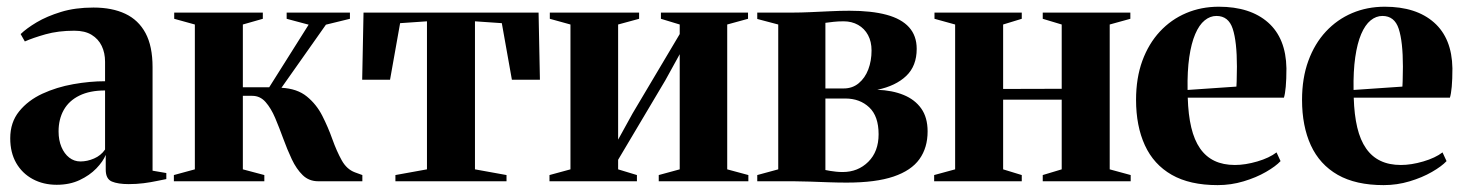

<svg xmlns="http://www.w3.org/2000/svg" viewBox="-20 -540 4359 572"><path d="M149 10.5Q109 10.5 77.5 -6.5Q46 -23.5 28.2 -54.5Q10.5 -85.5 10.5 -128Q10.5 -175.5 37 -208.2Q63.5 -241 106.2 -260.8Q149 -280.5 198.2 -289.2Q247.5 -298 293 -298V-356Q293 -382.5 283 -403.2Q273 -424 253 -436.2Q233 -448.5 201.5 -448.5Q153.5 -448.5 115.5 -437.8Q77.5 -427 54 -416.5L41.5 -438.5Q59 -455.5 89.2 -473.5Q119.5 -491.5 161.8 -504.5Q204 -517.5 258.5 -517.5Q314 -517.5 353.2 -499Q392.5 -480.5 413.5 -441.5Q434.5 -402.5 434.5 -340V-31.5L475.5 -24.5V-6.5Q465 -4.5 447.2 -0.8Q429.5 3 408 5.8Q386.5 8.5 363.5 8.5Q331.5 8.5 313.2 0.8Q295 -7 295 -34.5V-78.5Q287 -59 267 -38.2Q247 -17.5 217.2 -3.5Q187.5 10.5 149 10.5ZM219.5 -59Q240 -59 260.2 -67.8Q280.5 -76.5 293 -94.5V-270.5Q247.5 -270.5 216.5 -255.2Q185.5 -240 170 -212.5Q154.5 -185 154.5 -148.5Q154.5 -122.5 163 -102.2Q171.5 -82 186.2 -70.5Q201 -59 219.5 -59Z M498 0V-18.5L560.5 -35.5V-467L499 -484V-502.5H763V-484L703.5 -467V-280H782L899.5 -466.5L834 -484V-502.5H1022.5V-484L951 -466.5L818.5 -278.5Q865.5 -276 894.2 -252.5Q923 -229 940.2 -195Q957.5 -161 970.2 -125.2Q983 -89.5 998 -62.5Q1013 -35.5 1037.5 -26.5L1059.5 -18.5V0H928Q900.5 0 881.8 -18.2Q863 -36.5 849.2 -65.8Q835.5 -95 823.8 -127.2Q812 -159.5 799.8 -188.5Q787.5 -217.5 771.2 -236Q755 -254.5 731.5 -254.5H703.5V-35.5L767.5 -18.5V0Z M1158 0V-18.5L1252 -35.5V-476.5L1172 -471L1142 -302.5H1059L1063 -502.5H1584.5L1588.5 -302.5H1505L1475 -471L1395 -476.5V-35.5L1489 -18.5V0Z M1617 0V-18.5L1679.5 -35.5V-467L1618 -484V-502.5H1884V-484L1821.5 -467V-124L1864.5 -202L2005 -438.5V-467L1949 -484V-502.5H2208.5V-484L2146.5 -467V-35.5L2209.5 -18.5V0H1942.5V-18.5L2005 -35.5V-378.5L1962 -300.5L1821.5 -64V-35.5L1877.5 -18.5V0Z M2502.5 4Q2476.5 4 2448 3Q2419.5 2 2392.2 1Q2365 0 2343.5 0H2236V-18.5L2298.5 -35.5V-467L2236 -483.5V-502.5H2342.5Q2365.5 -502.5 2394 -503.8Q2422.5 -505 2453 -506.5Q2483.5 -508 2510.5 -508Q2576.5 -508 2621 -496Q2665.5 -484 2688.2 -458.8Q2711 -433.5 2711 -394.5Q2711 -343.5 2679.8 -313.8Q2648.5 -284 2593.5 -272.5Q2638 -271 2671.8 -257.2Q2705.5 -243.5 2724.5 -216.8Q2743.5 -190 2743.5 -148.5Q2743.5 -100 2719.2 -66Q2695 -32 2642 -14Q2589 4 2502.5 4ZM2490.5 -27.5Q2536 -27.5 2566.8 -58Q2597.5 -88.5 2597.5 -140Q2597.5 -194 2569.5 -220.2Q2541.5 -246.5 2498.5 -246.5H2439V-33.5Q2445.5 -32 2453.5 -30.8Q2461.5 -29.5 2471 -28.5Q2480.5 -27.5 2490.5 -27.5ZM2439 -276.5H2493.5Q2519.5 -276.5 2538.2 -292Q2557 -307.5 2566.8 -333.2Q2576.5 -359 2576.5 -389.5Q2576.5 -416 2566 -435.5Q2555.5 -455 2536.5 -465.8Q2517.5 -476.5 2493.5 -476.5Q2477 -476.5 2463.5 -475Q2450 -473.5 2439 -472Z M2763 0V-18.5L2825.5 -35.5V-467L2764 -484V-502.5H3024V-484L2968.5 -467V-275L3143 -275.5V-467L3086.5 -484V-502.5H3347.5V-484L3286 -467V-35.5L3348.5 -18.5V0H3086.5V-18.5L3143 -35.5V-243H2968.5V-35.5L3024 -18.5V0Z M3607.5 11.5Q3524.5 11.5 3470.8 -19.2Q3417 -50 3390.8 -107.2Q3364.5 -164.5 3364.5 -242.5Q3364.5 -307.5 3383.2 -358.8Q3402 -410 3435.5 -446Q3469 -482 3513.8 -501Q3558.5 -520 3611 -520Q3704.5 -520 3757.8 -473Q3811 -426 3812.5 -336.5Q3812.5 -303.5 3810.5 -281.8Q3808.5 -260 3805 -249H3518.5Q3520 -198 3529 -160.2Q3538 -122.5 3555.2 -97.8Q3572.5 -73 3598.2 -60.8Q3624 -48.5 3659 -48.5Q3690 -48.5 3725.8 -59Q3761.5 -69.5 3783 -86L3795 -60Q3780.5 -44.5 3751.5 -27.8Q3722.5 -11 3685 0.2Q3647.5 11.5 3607.5 11.5ZM3518 -272 3663.5 -282Q3664.5 -298 3664.5 -312Q3664.5 -326 3665 -341.5Q3665 -416 3652.5 -454.2Q3640 -492.5 3604 -492.5Q3585 -492.5 3568.8 -479.2Q3552.5 -466 3540.8 -438.5Q3529 -411 3523 -369.5Q3517 -328 3518 -272Z M4102 11.5Q4019 11.5 3965.2 -19.2Q3911.5 -50 3885.2 -107.2Q3859 -164.5 3859 -242.5Q3859 -307.5 3877.8 -358.8Q3896.5 -410 3930 -446Q3963.5 -482 4008.2 -501Q4053 -520 4105.5 -520Q4199 -520 4252.2 -473Q4305.5 -426 4307 -336.5Q4307 -303.5 4305 -281.8Q4303 -260 4299.5 -249H4013Q4014.5 -198 4023.5 -160.2Q4032.5 -122.5 4049.8 -97.8Q4067 -73 4092.8 -60.8Q4118.5 -48.5 4153.5 -48.5Q4184.5 -48.5 4220.2 -59Q4256 -69.5 4277.5 -86L4289.5 -60Q4275 -44.5 4246 -27.8Q4217 -11 4179.5 0.2Q4142 11.5 4102 11.5ZM4012.5 -272 4158 -282Q4159 -298 4159 -312Q4159 -326 4159.5 -341.5Q4159.5 -416 4147 -454.2Q4134.5 -492.5 4098.5 -492.5Q4079.5 -492.5 4063.2 -479.2Q4047 -466 4035.2 -438.5Q4023.5 -411 4017.5 -369.5Q4011.5 -328 4012.5 -272Z"/></svg>

Font: Merriweather 144pt
Style: Bold
Weight: 700
Version: Version 2.100